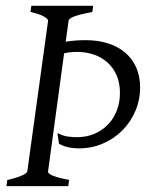

<svg xmlns="http://www.w3.org/2000/svg" viewBox="-20 -635 511 655"><path d="M294.9 -594.2Q272 -589.8 256.6 -585.9Q241.2 -582 231.9 -578.4Q222.7 -574.7 218.5 -571Q214.4 -567.4 213.9 -564L204.1 -492.7Q235.4 -498 272 -498Q315.4 -498 350.1 -486.6Q384.8 -475.1 408.7 -454.1Q432.6 -433.1 445.3 -403.3Q458 -373.5 458 -336.9Q458 -294.4 441.9 -256.6Q425.8 -218.8 397.7 -190.4Q369.6 -162.1 331.5 -145.5Q293.5 -128.9 250 -128.9Q229.5 -128.9 212.2 -132.8Q194.8 -136.7 181.2 -145L175.8 -181.2Q193.4 -171.9 210 -169.4Q226.6 -167 242.2 -167Q275.4 -167 302.5 -178.7Q329.6 -190.4 348.9 -210.7Q368.2 -231 378.7 -258.5Q389.2 -286.1 389.2 -317.9Q389.2 -351.6 377.9 -377.7Q366.7 -403.8 346.9 -421.6Q327.1 -439.5 300.3 -448.7Q273.4 -458 242.2 -458Q231 -458 220.2 -456.8Q209.5 -455.6 198.7 -453.1L144 -50.8Q143.1 -47.9 146 -44.4Q148.9 -41 157.2 -37.1Q165.5 -33.2 179.7 -29.3Q193.8 -25.4 215.8 -21L212.9 0H2L4.9 -21Q35.6 -27.8 54 -35.9Q72.3 -43.9 73.2 -50.8L144 -564Q145 -569.8 129.9 -578.6Q114.7 -587.4 84 -594.2L86.9 -615.2H297.9Z"/></svg>

Font: Gentium Plus Afr
Style: Italic
Weight: 400
Italic angle: -8°
Designer: J. Victor Gaultney, Annie Olsen, Iska Routamaa, Becca Hirsbrunner
Foundry: SIL International
Version: Version 5.000